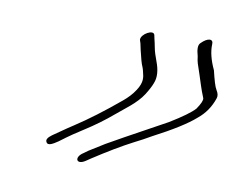

<svg xmlns="http://www.w3.org/2000/svg" viewBox="-53 -481 641 523"><g transform="rotate(10 267.5 -219.0)"><path d="M464 -400C458 -394 458.1 -382 463.3 -364C464.3 -356 465.4 -350 466.9 -345L476.6 -316C484.8 -292 486.4 -283 498.1 -254C499.6 -249 495.7 -239 484.8 -223C473.9 -211 452 -195 417.7 -174C320.6 -121 266.8 -91 256.9 -85C239.4 -74 225 -65 215.1 -59L202.6 -50C179.2 -35 188.4 -15 211.8 -30L225.2 -39C265 -65 301.8 -87 332.7 -103C348.7 -111 363.6 -119 379 -128C432.8 -156 470.7 -180 492 -199C511.9 -215 525.7 -235 534.1 -260C536.5 -267 534.9 -274 529.9 -282C524.8 -290 519.7 -308 513.5 -334C501.3 -360 495.6 -383 496.5 -403C497.9 -418 482.4 -419 464 -400ZM300.6 -381 303.7 -371C305.3 -362 308.9 -347 314.1 -327L317.1 -317C320.7 -308 322.2 -305 324.3 -295C327.4 -283 331.5 -269 315.7 -245C307.3 -232 296.8 -221 284.9 -211C240.7 -174 200.9 -144 164.1 -120C140.7 -105 133.8 -99 109.9 -83C98.9 -75 94.5 -68 98.5 -62C103.6 -52 118.5 -62 130.5 -70L149.4 -84C155.8 -89 170.8 -99 195.6 -115C220.5 -131 245.4 -149 271.2 -171C292.1 -189 323.4 -210 341.2 -238C350.1 -252 355.5 -263 358.5 -271C365.3 -287 364.2 -307 355 -331L348.4 -350C344.3 -362 342.7 -377 339.1 -390L337 -400C333.9 -416 299.5 -397 300.6 -381Z"/></g></svg>

Font: MewTooHand
Style: UltimateIta
Weight: 400
Designer: Mew Too, Robert Jablonski
Version: Version 0.77